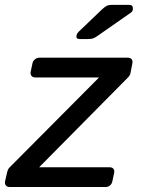

<svg xmlns="http://www.w3.org/2000/svg" viewBox="-39 -752 565 772"><path d="M0.2 0Q-10 0 -15.3 -6.4Q-20.6 -12.7 -18.6 -22.9L-10.6 -58.3Q-8.6 -66.2 -6.2 -71.1Q-3.8 -75.9 1 -80.3L359.3 -440.6H102.9Q92.8 -440.6 87.6 -447Q82.4 -453.4 84.4 -463.6L91.5 -497.1Q93.5 -507.3 101.5 -513.6Q109.4 -520 119.6 -520H475.5Q485.7 -520 490.5 -513.6Q495.2 -507.3 493.2 -497.1L485.9 -459.6Q484.4 -448.3 473.9 -438.8L118.3 -79.4H402.2Q412.4 -79.4 417.2 -73Q422.1 -66.6 419.9 -56.4L412.8 -22.9Q410.8 -12.7 403.3 -6.4Q395.9 0 385.7 0ZM281.1 -595Q265.1 -595 268.9 -611Q270.9 -618.2 276.9 -624L371.2 -714.3Q382.8 -724.9 390.4 -728.7Q398 -732.5 412.2 -732.5H480.4Q496 -732.5 495.4 -716.6Q495.2 -706.3 487.4 -701.3L351.2 -606.3Q341.2 -599.3 334 -597.2Q326.9 -595 315.7 -595Z"/></svg>

Font: Rubik Light
Style: Italic
Weight: 300
Italic angle: -12°
Designer: Hubert and Fischer
Foundry: Hubert and Fischer
Version: Version 2.300;gftools[0.9.30]